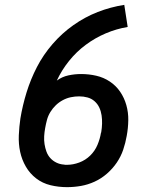

<svg xmlns="http://www.w3.org/2000/svg" viewBox="-20 -763 640 791"><path d="M256 8Q221 8 188 0Q155 -8 129 -28Q103 -48 86.5 -76.5Q70 -105 63 -137.5Q56 -170 57.5 -205.5Q59 -241 64 -275Q73 -329 89.5 -382.5Q106 -436 132 -486.5Q158 -537 196.5 -581.5Q235 -626 282.5 -659.5Q330 -693 382.5 -713.5Q435 -734 492 -743L506 -652Q459 -644 415.5 -625.5Q372 -607 333.5 -578.5Q295 -550 264.5 -512Q234 -474 214 -431Q236 -447 262 -452.5Q288 -458 314 -458Q346 -458 376.5 -451Q407 -444 432.5 -427Q458 -410 475 -385Q492 -360 500.5 -330Q509 -300 508.5 -267.5Q508 -235 502 -203Q497 -174 487.5 -146Q478 -118 461 -93Q444 -68 420.5 -47.5Q397 -27 369.5 -14.5Q342 -2 313.5 3Q285 8 256 8ZM256 -84Q281 -84 306.5 -93.5Q332 -103 351.5 -122Q371 -141 381.5 -166Q392 -191 396 -216Q397 -217 397 -217.5Q397 -218 397 -218Q400 -236 400.5 -253.5Q401 -271 398.5 -288Q396 -305 389 -320Q382 -335 369.5 -346Q357 -357 340.5 -361.5Q324 -366 306 -366Q289 -366 272 -362.5Q255 -359 239 -350.5Q223 -342 210 -329.5Q197 -317 187.5 -301.5Q178 -286 173.5 -269Q169 -252 166 -235Q163 -219 162 -202Q161 -185 163.5 -169Q166 -153 171.5 -138Q177 -123 187.5 -111.5Q198 -100 212.5 -93Q227 -86 243 -85L249 -84H256Z"/></svg>

Font: Iosevka Curly SmBdExObl
Style: Regular
Weight: 600
Width: 7
Italic angle: -9°
Monospace: yes
Designer: Belleve Invis
Foundry: Belleve Invis
Version: Version 11.1.0; ttfautohint (v1.8.3)